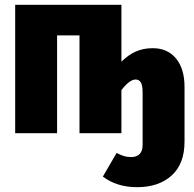

<svg xmlns="http://www.w3.org/2000/svg" viewBox="-20 -553 807 797"><path d="M746 -192V35Q746 127 692.5 175.5Q639 224 549 224Q465 224 407 180L464 82Q482 91 495 95Q508 99 525 99Q547 99 559.5 86.5Q572 74 572 48V-169Q572 -199 564.5 -211Q557 -223 543 -223Q518 -223 484 -179V0H310V-406H217V0H43V-533H484V-297Q512 -325 543.5 -339Q575 -353 614 -353Q675 -353 710.5 -310.5Q746 -268 746 -192Z"/></svg>

Font: Fira Sans Condensed ExtraBold
Style: Regular
Weight: 800
Width: 3
Designer: Carrois Corporate & Edenspiekermann AG
Foundry: Carrois Corporate GbR & Edenspiekermann AG
Version: Version 4.203